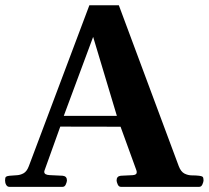

<svg xmlns="http://www.w3.org/2000/svg" viewBox="-25 -724 809 744"><path d="M11.2 0Q3.4 0 -1 -7.6Q-5.4 -15.1 -5.4 -24.9Q-5.4 -36.1 -1.7 -39.1Q2 -42 12.2 -43Q24.4 -44.4 38.8 -44.9Q53.2 -45.4 66.2 -52.5Q79.1 -59.6 86.9 -80.6L321.3 -703.6H435.5L667.5 -80.6Q675.8 -58.6 689.7 -51.5Q703.6 -44.4 719 -44.4Q734.4 -44.4 746.1 -43Q756.3 -42 760 -39.1Q763.7 -36.1 763.7 -24.9Q763.7 -19.5 759.5 -9.8Q755.4 0 747.1 0H443.4Q435.1 0 430.9 -9.8Q426.8 -19.5 426.8 -24.9Q426.8 -41 442.9 -43Q471.7 -44.4 488.3 -45.2Q504.9 -45.9 504.9 -56.6Q504.9 -60.1 503.4 -64.5L436 -250L460.4 -232.9L191.9 -233.4L216.3 -254.9L147.9 -64.5Q146.5 -61 146.5 -58.1Q146.5 -46.4 167.5 -45.4Q188.5 -44.4 218.3 -43Q234.4 -41 234.4 -24.9Q234.4 -19.5 230.2 -9.8Q226.1 0 217.8 0ZM220.7 -271 212.4 -274.9H444.3L429.2 -270.5L335.9 -581.1Z"/></svg>

Font: Gelasio
Style: Bold
Weight: 700
Designer: Eben Sorkin
Foundry: Eben Sorkin
Version: Version 1.008